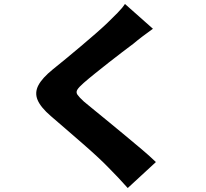

<svg xmlns="http://www.w3.org/2000/svg" viewBox="-20 -856 1040 968"><path d="M751 -711Q723 -691 698 -672Q673 -653 653 -636Q629 -618 596 -593Q563 -568 527.5 -540Q492 -512 459 -485.5Q426 -459 402 -438Q378 -417 370 -404Q362 -391 370.5 -378.5Q379 -366 403 -344Q423 -327 456.5 -300Q490 -273 530.5 -239.5Q571 -206 614 -170.5Q657 -135 696.5 -101.5Q736 -68 766 -39L624 92Q576 38 526 -12Q505 -34 470.5 -66Q436 -98 394.5 -134Q353 -170 311.5 -206Q270 -242 236 -271Q185 -315 169.5 -352Q154 -389 173.5 -426Q193 -463 246 -506Q276 -530 313 -560.5Q350 -591 388.5 -623.5Q427 -656 462 -686.5Q497 -717 522 -741Q548 -766 572.5 -791Q597 -816 610 -836Z"/></svg>

Font: Noto Sans SC Thin Black
Style: Regular
Weight: 900
Version: Version 2.004-H2;hotconv 1.0.118;makeotfexe 2.5.65603